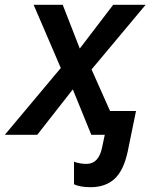

<svg xmlns="http://www.w3.org/2000/svg" viewBox="-63 -561 626 799"><path d="M314 218Q376 218 414 183Q452 148 469 67L503 -99H395L318 -272L543 -541H408L269 -359L198 -541H77L190 -278L-43 0H92L240 -189L317 0H373L362 52Q348 121 297 121Q269 121 245 112V206Q271 218 314 218Z"/></svg>

Font: Noto Sans UI Medium
Style: Italic
Weight: 500
Italic angle: -12°
Designer: Monotype Design Team
Foundry: Monotype Imaging Inc.
Version: Version 1.901